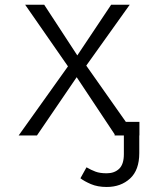

<svg xmlns="http://www.w3.org/2000/svg" viewBox="-20 -558 655 791"><path d="M132.3 0H56.9L260 -284.6L83.6 -538.5H162.1L298.5 -329.7L437.9 -538.5H514.4L335.4 -287.7L498.5 -55.9H554.4V0H553.8V72.8Q553.8 142.6 515.9 177.4Q477.9 212.3 419.5 212.3Q382.1 212.3 354.6 200.5Q327.2 188.7 311.3 176.4L336.4 131.3Q355.9 142.6 373.8 149.2Q391.8 155.9 419.5 155.9Q451.3 155.9 470.8 137.4Q490.3 119 490.3 76.9V0H452.3V-4.6L295.9 -240Z"/></svg>

Font: Fira Code Light
Style: Regular
Weight: 300
Monospace: yes
Designer: Carrois Corporate, Edenspiekermann AG, Nikita Prokopov
Foundry: Carrois Corporate, Edenspiekermann AG, Nikita Prokopov
Version: Version 6.000; ttfautohint (v1.8.2) -l 8 -r 50 -G 200 -x 14 